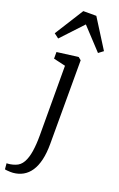

<svg xmlns="http://www.w3.org/2000/svg" viewBox="-214 -880 723 1171"><g transform="rotate(20 148.0 -294.0)"><path d="M42 242.5Q36.5 243 25 242.8Q13.5 242.5 2.8 241.5Q-8 240.5 -11 239L-14.5 201Q-7 201.5 9 199Q25 196.5 42 190Q71 179.5 87.5 150.2Q104 121 111 76Q118 31 118 -26.5L117 -479.5L39.5 -497.5V-540.5L173 -558H178L195.5 -543.5V-1Q195.5 58.5 185 103Q174.5 147.5 154.5 177.5Q134.5 207.5 106 223.5Q77.5 239.5 42 242.5ZM21 -621.5 -9.5 -644.5 108 -831H192.5L310 -644.5L279.5 -621.5L150.5 -760Z"/></g></svg>

Font: Merriweather 36pt Light
Style: Regular
Weight: 300
Designer: Eben Sorkin
Foundry: Eben Sorkin
Version: Version 2.100